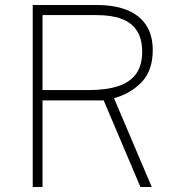

<svg xmlns="http://www.w3.org/2000/svg" viewBox="-20 -743 682 763"><path d="M538 0 392 -344H149V0H110V-723H365Q435.5 -723 485 -703Q534.5 -683 560.8 -643Q587 -603 587 -544Q587 -461.5 541.8 -415.5Q496.5 -369.5 433 -353L583 0ZM545 -537Q545 -588 524.5 -620.2Q504 -652.5 464 -667.8Q424 -683 364 -683H149V-385H331Q402 -385 449.2 -400.5Q496.5 -416 520.8 -449.5Q545 -483 545 -537Z"/></svg>

Font: Public Sans VF
Style: Regular
Weight: 400
Designer: Pablo Impallari, Rodrigo Fuenzalida (Modified by Dan O. Williams and USWDS)
Version: Version 1.003